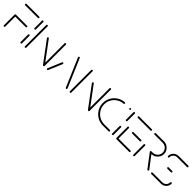

<svg xmlns="http://www.w3.org/2000/svg" viewBox="344 -1813 3106 3106"><g transform="rotate(45 1897.0 -259.5)"><path d="M64.8 -259.3V-15.6Q64.8 -9.3 60.4 -4.6Q55.9 0 49.6 0Q43.3 0 38.7 -4.6Q34.1 -9.3 34.1 -15.6V-259.3ZM319.6 -259.3Q319.6 -253 315 -248.5Q310.4 -244.1 304.1 -244.1H49.6Q43.3 -244.1 38.7 -248.5Q34.1 -253 34.1 -259.3Q34.1 -265.6 38.7 -270.2Q43.3 -274.8 49.6 -274.8H304.1Q310.4 -274.8 315 -270.2Q319.6 -265.6 319.6 -259.3ZM34.1 -503.3Q34.1 -509.6 38.7 -514.1Q43.3 -518.5 49.6 -518.5H339.6Q345.9 -518.5 350.4 -514.1Q354.8 -509.6 354.8 -503.3Q354.8 -497 350.4 -492.4Q345.9 -487.8 339.6 -487.8H49.6Q43.3 -487.8 38.7 -492.4Q34.1 -497 34.1 -503.3Z M432.2 -0.4Q425.9 -0.4 421.3 -4.8Q416.7 -9.3 416.7 -15.6V-185.2Q416.7 -191.5 421.3 -196.1Q425.9 -200.7 432.2 -200.7Q438.5 -200.7 443 -196.1Q447.4 -191.5 447.4 -185.2V-15.6Q447.4 -9.3 443 -4.8Q438.5 -0.4 432.2 -0.4ZM432.2 -318.1Q425.9 -318.1 421.3 -322.6Q416.7 -327 416.7 -333.3V-503.3Q416.7 -509.6 421.3 -514.1Q425.9 -518.5 432.2 -518.5Q438.5 -518.5 443 -514.1Q447.4 -509.6 447.4 -503.3V-333.3Q447.4 -327 443 -322.6Q438.5 -318.1 432.2 -318.1Z M531.1 -0.4Q524.8 -0.4 520.2 -4.8Q515.6 -9.3 515.6 -15.6V-503.3Q515.6 -509.6 520.2 -514.1Q524.8 -518.5 531.1 -518.5Q537.4 -518.5 541.9 -514.1Q546.3 -509.6 546.3 -503.3V-15.6Q546.3 -9.3 541.9 -4.8Q537.4 -0.4 531.1 -0.4ZM670 -370.4Q670 -376.7 674.4 -381.3Q678.9 -385.9 685.2 -385.9Q692.2 -385.9 697.4 -379.6L961.9 -24.4L937.4 -5.9L673 -361.1Q670 -365.2 670 -370.4ZM949.6 -0.4Q943.3 -0.4 938.7 -4.8Q934.1 -9.3 934.1 -15.6V-503.3Q934.1 -509.6 938.7 -514.1Q943.3 -518.5 949.6 -518.5Q955.9 -518.5 960.4 -514.1Q964.8 -509.6 964.8 -503.3V-15.6Q964.8 -9.3 960.4 -4.8Q955.9 -0.4 949.6 -0.4Z M1038.1 0Q1031.9 0 1027.4 -4.6Q1023 -9.3 1023 -15.6Q1023 -18.9 1024.1 -21.5L1123.3 -257Q1125.2 -261.1 1129.1 -263.5Q1133 -265.9 1137.4 -265.9Q1143.7 -265.9 1148.3 -261.3Q1153 -256.7 1153 -250.4Q1153 -247.4 1151.9 -244.4L1052.2 -8.9Q1050.4 -4.8 1046.5 -2.4Q1042.6 0 1038.1 0ZM1486.3 -15.6Q1486.3 -9.3 1481.7 -4.6Q1477 0 1470.7 0Q1466.3 0 1462.4 -2.4Q1458.5 -4.8 1456.7 -8.9L1248.5 -494.8Q1246.3 -499.6 1246.3 -503.3Q1246.3 -509.6 1250.7 -514.1Q1255.2 -518.5 1261.5 -518.5Q1265.9 -518.5 1269.8 -516.1Q1273.7 -513.7 1275.6 -509.6L1483.7 -23.7Q1486.3 -18.1 1486.3 -15.6Z M1559.6 -0.4Q1553.3 -0.4 1548.7 -4.8Q1544.1 -9.3 1544.1 -15.6V-503.3Q1544.1 -509.6 1548.7 -514.1Q1553.3 -518.5 1559.6 -518.5Q1565.9 -518.5 1570.4 -514.1Q1574.8 -509.6 1574.8 -503.3V-15.6Q1574.8 -9.3 1570.4 -4.8Q1565.9 -0.4 1559.6 -0.4ZM1698.5 -370.4Q1698.5 -376.7 1703 -381.3Q1707.4 -385.9 1713.7 -385.9Q1720.7 -385.9 1725.9 -379.6L1990.4 -24.4L1965.9 -5.9L1701.5 -361.1Q1698.5 -365.2 1698.5 -370.4ZM1978.1 -0.4Q1971.9 -0.4 1967.2 -4.8Q1962.6 -9.3 1962.6 -15.6V-503.3Q1962.6 -509.6 1967.2 -514.1Q1971.9 -518.5 1978.1 -518.5Q1984.4 -518.5 1988.9 -514.1Q1993.3 -509.6 1993.3 -503.3V-15.6Q1993.3 -9.3 1988.9 -4.8Q1984.4 -0.4 1978.1 -0.4Z M2054.1 -259.3Q2054.1 -327 2086.7 -385Q2119.3 -443 2175.4 -478.7Q2231.5 -514.4 2298.5 -518.1Q2304.8 -518.5 2309.8 -514.1Q2314.8 -509.6 2314.8 -503Q2314.8 -496.7 2310.7 -492.2Q2306.7 -487.8 2300.4 -487.4Q2241.1 -484.1 2191.7 -452.8Q2142.2 -421.5 2113.5 -370.4Q2084.8 -319.3 2084.8 -259.3Q2084.8 -197 2115.6 -144.6Q2146.3 -92.2 2198.7 -61.5Q2251.1 -30.7 2313.3 -30.7H2444.4Q2450.7 -30.7 2455.2 -26.3Q2459.6 -21.9 2459.6 -15.6Q2459.6 -9.3 2455.2 -4.6Q2450.7 0 2444.4 0H2313.3Q2243 0 2183.3 -34.8Q2123.7 -69.6 2088.9 -129.3Q2054.1 -188.9 2054.1 -259.3ZM2420 -503.3Q2420 -509.6 2424.4 -514.1Q2428.9 -518.5 2435.2 -518.5Q2441.5 -518.5 2446.1 -514.1Q2450.7 -509.6 2450.7 -503.3Q2450.7 -497 2446.1 -492.4Q2441.5 -487.8 2435.2 -487.8Q2428.9 -487.8 2424.4 -492.4Q2420 -497 2420 -503.3Z M2526.7 -0.4Q2520.4 -0.4 2515.7 -4.8Q2511.1 -9.3 2511.1 -15.6V-185.2Q2511.1 -191.5 2515.7 -196.1Q2520.4 -200.7 2526.7 -200.7Q2533 -200.7 2537.4 -196.1Q2541.9 -191.5 2541.9 -185.2V-15.6Q2541.9 -9.3 2537.4 -4.8Q2533 -0.4 2526.7 -0.4ZM2526.7 -318.1Q2520.4 -318.1 2515.7 -322.6Q2511.1 -327 2511.1 -333.3V-503.3Q2511.1 -509.6 2515.7 -514.1Q2520.4 -518.5 2526.7 -518.5Q2533 -518.5 2537.4 -514.1Q2541.9 -509.6 2541.9 -503.3V-333.3Q2541.9 -327 2537.4 -322.6Q2533 -318.1 2526.7 -318.1Z M2610 -15.9V-267.4Q2610 -273.7 2614.6 -278.1Q2619.3 -282.6 2625.6 -282.6Q2631.9 -282.6 2636.3 -278.1Q2640.7 -273.7 2640.7 -267.4V-15.9ZM2930 -15.6Q2930 -9.3 2925.4 -4.6Q2920.7 0 2914.4 0H2625.6Q2619.3 0 2614.6 -4.6Q2610 -9.3 2610 -15.6Q2610 -21.9 2614.6 -26.3Q2619.3 -30.7 2625.6 -30.7H2914.4Q2920.7 -30.7 2925.4 -26.3Q2930 -21.9 2930 -15.6ZM2725.2 -259.3Q2725.2 -265.6 2729.6 -270.2Q2734.1 -274.8 2740.4 -274.8H2914.4Q2920.7 -274.8 2925.4 -270.2Q2930 -265.6 2930 -259.3Q2930 -253 2925.4 -248.5Q2920.7 -244.1 2914.4 -244.1H2740.4Q2734.1 -244.1 2729.6 -248.5Q2725.2 -253 2725.2 -259.3ZM2610 -503.3Q2610 -509.6 2614.6 -514.1Q2619.3 -518.5 2625.6 -518.5H2914.4Q2920.7 -518.5 2925.4 -514.1Q2930 -509.6 2930 -503.3Q2930 -497 2925.4 -492.4Q2920.7 -487.8 2914.4 -487.8H2625.6Q2619.3 -487.8 2614.6 -492.4Q2610 -497 2610 -503.3Z M3010.4 -0.4Q3004.1 -0.4 2999.6 -4.8Q2995.2 -9.3 2995.2 -15.6V-252.6Q2995.2 -258.9 2999.6 -263.3Q3004.1 -267.8 3010.4 -267.8Q3016.7 -267.8 3021.3 -263.3Q3025.9 -258.9 3025.9 -252.6V-15.6Q3025.9 -9.3 3021.3 -4.8Q3016.7 -0.4 3010.4 -0.4ZM3353.3 -15.6Q3353.3 -9.3 3348.9 -4.6Q3344.4 0 3337.8 0Q3330.7 0 3325.9 -5.9L3151.1 -236.3Q3148.1 -240.7 3148.1 -245.2Q3148.1 -251.5 3152.8 -256.1Q3157.4 -260.7 3163.7 -260.7Q3171.5 -260.7 3175.9 -254.4L3350.4 -24.8Q3353.3 -20.7 3353.3 -15.6ZM3148.1 -245.6Q3148.1 -251.9 3152.8 -256.3Q3157.4 -260.7 3163.7 -260.7H3194.8Q3225.6 -260.7 3251.7 -276.1Q3277.8 -291.5 3293 -317.6Q3308.1 -343.7 3308.1 -374.4Q3308.1 -405.2 3293 -431.3Q3277.8 -457.4 3251.7 -472.6Q3225.6 -487.8 3194.8 -487.8H3007.4Q3001.1 -487.8 2996.5 -492.4Q2991.9 -497 2991.9 -503.3Q2991.9 -509.6 2996.5 -514.1Q3001.1 -518.5 3007.4 -518.5H3194.8Q3234.1 -518.5 3267 -499.1Q3300 -479.6 3319.4 -446.7Q3338.9 -413.7 3338.9 -374.4Q3338.9 -335.2 3319.4 -302Q3300 -268.9 3267 -249.4Q3234.1 -230 3194.8 -230H3163.7Q3157.4 -230 3152.8 -234.6Q3148.1 -239.3 3148.1 -245.6Z M3749.6 -135.9Q3755.9 -135.9 3760.4 -131.3Q3764.8 -126.7 3764.8 -120.4Q3764.8 -87.4 3748.7 -59.8Q3732.6 -32.2 3705 -16.1Q3677.4 0 3644.4 0H3420.4Q3414.1 0 3409.6 -4.6Q3405.2 -9.3 3405.2 -15.6Q3405.2 -21.9 3409.6 -26.3Q3414.1 -30.7 3420.4 -30.7H3644.4Q3668.9 -30.7 3689.4 -42.8Q3710 -54.8 3722 -75.4Q3734.1 -95.9 3734.1 -120.4Q3734.1 -126.7 3738.7 -131.3Q3743.3 -135.9 3749.6 -135.9ZM3641.1 -259.3Q3641.1 -253 3636.7 -248.5Q3632.2 -244.1 3625.9 -244.1H3545.6Q3539.3 -244.1 3534.6 -248.5Q3530 -253 3530 -259.3Q3530 -265.6 3534.6 -270.2Q3539.3 -274.8 3545.6 -274.8H3625.9Q3632.2 -274.8 3636.7 -270.2Q3641.1 -265.6 3641.1 -259.3ZM3421.9 -382.6Q3415.6 -382.6 3410.9 -387.2Q3406.3 -391.9 3406.3 -398.1Q3406.3 -430.7 3422.6 -458.5Q3438.9 -486.3 3466.5 -502.4Q3494.1 -518.5 3526.7 -518.5H3751.1Q3757.4 -518.5 3761.9 -514.1Q3766.3 -509.6 3766.3 -503.3Q3766.3 -497 3761.9 -492.4Q3757.4 -487.8 3751.1 -487.8H3526.7Q3502.2 -487.8 3481.7 -475.7Q3461.1 -463.7 3449.1 -443.1Q3437 -422.6 3437 -398.1Q3437 -391.9 3432.6 -387.2Q3428.1 -382.6 3421.9 -382.6Z"/></g></svg>

Font: 26F Galaxy Hebrew Ultra Light
Style: Regular
Weight: 200
Designer: C₂₉H₂₅N₃O₅
Version: Version 1.000